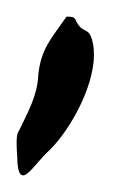

<svg xmlns="http://www.w3.org/2000/svg" viewBox="-30 -95 143 231"><path d="M50 -75C33 -50 19 -37 16 -4C15 20 3 41 -7 62C-10 66 -10 72 -10 78C-10 86 -9 94 -9 101C-8 112 -6 116 -2 116C4 116 16 99 26 89C51 67 83 12 83 -29C83 -38 82 -45 79 -52C76 -59 70 -58 66 -63C58 -72 64 -75 50 -75Z"/></svg>

Font: Ancial
Style: Regular
Weight: 400
Designer: Daytona Mess (Anne-Dauphine Borione)
Foundry: Daytona Mess (Anne-Dauphine Borione)
Version: Version 1.000;Glyphs 3.2 (3192)